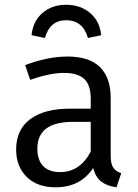

<svg xmlns="http://www.w3.org/2000/svg" viewBox="-20 -776 582 808"><path d="M257.8 -690.9Q190.4 -690.9 168.9 -616.2L112.8 -627.9Q118.7 -687 158.7 -721.4Q198.7 -755.9 257.8 -755.9Q318.4 -755.9 359.1 -721.4Q399.9 -687 405.8 -627.9L350.1 -616.2Q328.6 -690.9 257.8 -690.9ZM445.8 -121.1Q445.8 -86.9 456.5 -70.8Q467.3 -54.7 490.2 -46.9L470.2 12.2Q430.2 6.8 406.2 -11.7Q382.3 -30.3 372.1 -68.8Q318.4 12.2 213.9 12.2Q136.7 12.2 92.3 -31.5Q47.9 -75.2 47.9 -147Q47.9 -230.5 107.4 -274.7Q167 -318.8 275.9 -318.8H361.8V-360.8Q361.8 -418.5 334.5 -443.8Q307.1 -469.2 249 -469.2Q190.4 -469.2 106.9 -439.9L85.9 -502Q181.2 -538.1 264.2 -538.1Q356 -538.1 400.9 -493.4Q445.8 -448.7 445.8 -365.2ZM232.9 -51.8Q316.9 -51.8 361.8 -138.2V-263.2H287.1Q137.2 -263.2 137.2 -150.9Q137.2 -102.5 161.6 -77.1Q186 -51.8 232.9 -51.8Z"/></svg>

Font: Fira Sans Book
Style: Regular
Weight: 350
Designer: Carrois Corporate & Edenspiekermann AG
Foundry: Carrois Corporate GbR & Edenspiekermann AG
Version: Version 4.203;PS 004.203;hotconv 1.0.88;makeotf.lib2.5.64775